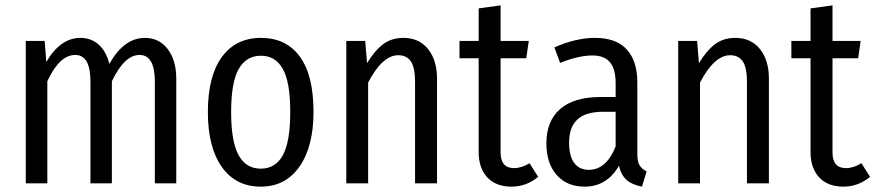

<svg xmlns="http://www.w3.org/2000/svg" viewBox="-20 -677 3233 709"><path d="M515.1 -537.1Q567.9 -537.1 599.4 -495.6Q630.9 -454.1 630.9 -386.2V0H551.8V-376Q551.8 -474.1 495.1 -474.1Q439.5 -474.1 393.1 -377V0H314V-376Q314 -474.1 257.8 -474.1Q199.7 -474.1 154.8 -377V0H75.2V-525.9H145L150.9 -448.2Q203.1 -537.1 276.9 -537.1Q316.9 -537.1 344.7 -512Q372.6 -486.8 383.8 -440.9Q437.5 -537.1 515.1 -537.1Z M943.8 -537.1Q1036.6 -537.1 1087.2 -468Q1137.7 -398.9 1137.7 -264.2Q1137.7 -135.7 1085.9 -61.8Q1034.2 12.2 942.9 12.2Q850.6 12.2 799.1 -60.5Q747.6 -133.3 747.6 -263.2Q747.6 -395.5 799.1 -466.3Q850.6 -537.1 943.8 -537.1ZM943.8 -471.2Q889.2 -471.2 861.3 -422.1Q833.5 -373 833.5 -263.2Q833.5 -153.8 861.1 -104Q888.7 -54.2 942.9 -54.2Q997.1 -54.2 1024.4 -103.8Q1051.8 -153.3 1051.8 -264.2Q1051.8 -373.5 1024.4 -422.4Q997.1 -471.2 943.8 -471.2Z M1469.7 -537.1Q1527.3 -537.1 1560.5 -496.1Q1593.8 -455.1 1593.8 -386.2V0H1512.7V-375Q1512.7 -427.2 1497.3 -450.2Q1481.9 -473.1 1450.7 -473.1Q1392.1 -473.1 1339.4 -372.1V0H1258.8V-525.9H1328.6L1335.4 -443.8Q1362.8 -489.3 1394 -513.2Q1425.3 -537.1 1469.7 -537.1Z M1935.5 -74.2 1967.3 -23.9Q1923.8 12.2 1868.7 12.2Q1811 12.2 1779.3 -22.2Q1747.6 -56.6 1747.6 -115.2V-461.9H1676.8V-525.9H1747.6V-646L1828.6 -657.2V-525.9H1932.6L1923.3 -461.9H1828.6V-113.8Q1828.6 -56.2 1878.4 -56.2Q1905.8 -56.2 1935.5 -74.2Z M2333.5 -108.9Q2333.5 -80.6 2341.6 -66.9Q2349.6 -53.2 2367.7 -43.9L2350.6 12.2Q2314.5 5.4 2294.2 -12.2Q2273.9 -29.8 2265.6 -64.9Q2221.2 12.2 2138.7 12.2Q2073.2 12.2 2035.4 -31.2Q1997.6 -74.7 1997.6 -147Q1997.6 -230.5 2048.8 -274.7Q2100.1 -318.8 2197.3 -318.8H2253.4V-369.1Q2253.4 -422.4 2232.4 -447.3Q2211.4 -472.2 2167.5 -472.2Q2117.2 -472.2 2048.3 -444.8L2027.3 -502Q2106.4 -537.1 2177.2 -537.1Q2255.9 -537.1 2294.7 -494.1Q2333.5 -451.2 2333.5 -373ZM2154.3 -49.8Q2218.8 -49.8 2253.4 -136.2V-264.2H2206.5Q2142.6 -264.2 2112.1 -235.8Q2081.5 -207.5 2081.5 -149.9Q2081.5 -100.1 2100.6 -75Q2119.6 -49.8 2154.3 -49.8Z M2695.3 -537.1Q2752.9 -537.1 2786.1 -496.1Q2819.3 -455.1 2819.3 -386.2V0H2738.3V-375Q2738.3 -427.2 2722.9 -450.2Q2707.5 -473.1 2676.3 -473.1Q2617.7 -473.1 2564.9 -372.1V0H2484.4V-525.9H2554.2L2561 -443.8Q2588.4 -489.3 2619.6 -513.2Q2650.9 -537.1 2695.3 -537.1Z M3161.1 -74.2 3192.9 -23.9Q3149.4 12.2 3094.2 12.2Q3036.6 12.2 3004.9 -22.2Q2973.1 -56.6 2973.1 -115.2V-461.9H2902.3V-525.9H2973.1V-646L3054.2 -657.2V-525.9H3158.2L3148.9 -461.9H3054.2V-113.8Q3054.2 -56.2 3104 -56.2Q3131.3 -56.2 3161.1 -74.2Z"/></svg>

Font: Fira Sans Compressed Book
Style: Regular
Weight: 350
Width: 1
Designer: Carrois Corporate & Edenspiekermann AG
Foundry: Carrois Corporate GbR & Edenspiekermann AG
Version: Version 4.203;PS 004.203;hotconv 1.0.88;makeotf.lib2.5.64775